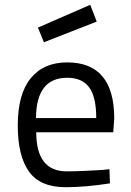

<svg xmlns="http://www.w3.org/2000/svg" viewBox="-20 -770 547 800"><path d="M258 -56Q290 -56 334.5 -58Q379 -60 408 -62L436 -65L438 -6Q337 10 253 10Q147 10 100.5 -55.5Q54 -121 54 -247Q54 -378 108 -444Q162 -510 260 -510Q456 -510 456 -276L452 -219H131Q131 -56 258 -56ZM130 -278H381Q381 -366 351.5 -406Q322 -446 260 -446Q131 -446 130 -278ZM138 -655 356 -750 383 -680 163 -594Z"/></svg>

Font: TypoPRO Titillium Maps
Style: 400 wt
Weight: 400
Designer: Campivisivi
Foundry: Accademia di Belle Arti di Urbino and students of MA course of Visual design
Version: Version 001.001